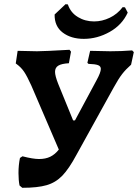

<svg xmlns="http://www.w3.org/2000/svg" viewBox="-20 -886 657 914"><path d="M617 -638 604 -578Q579 -556 561.5 -533.5Q544 -511 521 -469L344 -149Q308 -82 276.5 -49.5Q245 -17 202 -4.5Q159 8 86 8L73 -3Q68 -28 68 -62Q68 -100 75 -134L87 -142Q137 -129 166 -129Q197 -129 219.5 -140Q242 -151 260 -174L129 -479Q109 -523 95 -544Q81 -565 59 -581L55 -584L64 -644L156 -642Q189 -642 311 -649L318 -640L308 -585Q273 -583 257.5 -573.5Q242 -564 242 -544Q242 -525 257 -487L328 -313H337L439 -503Q460 -541 460 -558Q460 -571 446.5 -576Q433 -581 401 -582L396 -587L409 -644L505 -642Q558 -642 609 -646ZM292 -866 303 -865Q316 -826 350.5 -805Q385 -784 428 -784Q466 -784 502.5 -801.5Q539 -819 564 -852L575 -851L588 -826Q561 -767 502 -734Q443 -701 379 -701Q318 -701 278.5 -731Q239 -761 240 -817Z"/></svg>

Font: Alegreya
Style: Bold Italic
Weight: 700
Italic angle: -7°
Designer: Juan Pablo del Peral
Foundry: Huerta Tipografica
Version: Version 2.007; ttfautohint (v1.6)